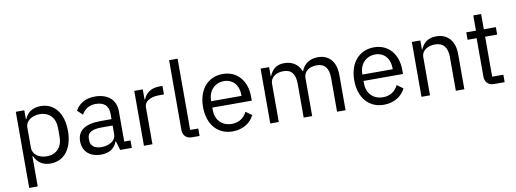

<svg xmlns="http://www.w3.org/2000/svg" viewBox="-70 -1159 4782 1778"><g transform="rotate(-10 2321.5 -270.0)"><path d="M85 -516V200H165V-84H169C200 -20 249 12 320 12C449 12 530 -93 530 -258C530 -423 449 -528 320 -528C249 -528 196 -497 169 -432H165V-516ZM298 -60C225 -60 165 -98 165 -165V-357C165 -414 225 -456 298 -456C388 -456 444 -394 444 -302V-214C444 -122 388 -60 298 -60Z M976 0H1085V-70H1026V-354C1026 -463 952 -528 828 -528C735 -528 673 -482 645 -427L693 -382C721 -429 762 -459 824 -459C906 -459 946 -419 946 -346V-295H844C694 -295 624 -241 624 -144C624 -48 688 12 797 12C869 12 924 -21 946 -84H951ZM810 -56C748 -56 708 -85 708 -136V-157C708 -207 749 -235 840 -235H946V-150C946 -97 889 -56 810 -56Z M1199 0H1279V-350C1279 -399 1331 -436 1417 -436H1464V-516H1433C1349 -516 1302 -470 1284 -421H1279V-516H1199Z M1651 0H1722V-70H1646V-740H1566V-83C1566 -35 1596 0 1651 0Z M2032 12C2129 12 2203 -36 2236 -106L2179 -147C2152 -90 2102 -58 2037 -58C1941 -58 1884 -125 1884 -214V-238H2255V-276C2255 -422 2170 -528 2032 -528C1892 -528 1800 -422 1800 -258C1800 -94 1892 12 2032 12ZM2032 -461C2114 -461 2169 -400 2169 -309V-298H1884V-305C1884 -395 1945 -461 2032 -461Z M2387 0H2467V-358C2467 -424 2527 -456 2590 -456C2666 -456 2701 -409 2701 -317V0H2781V-358C2781 -424 2839 -456 2902 -456C2980 -456 3015 -408 3015 -317V0H3095V-331C3095 -456 3032 -528 2927 -528C2839 -528 2789 -479 2770 -423H2768C2740 -497 2678 -528 2610 -528C2530 -528 2494 -485 2471 -432H2467V-516H2387Z M3454 12C3551 12 3625 -36 3658 -106L3601 -147C3574 -90 3524 -58 3459 -58C3363 -58 3306 -125 3306 -214V-238H3677V-276C3677 -422 3592 -528 3454 -528C3314 -528 3222 -422 3222 -258C3222 -94 3314 12 3454 12ZM3454 -461C3536 -461 3591 -400 3591 -309V-298H3306V-305C3306 -395 3367 -461 3454 -461Z M3809 0H3889V-358C3889 -424 3951 -456 4015 -456C4092 -456 4132 -409 4132 -317V0H4212V-331C4212 -456 4145 -528 4039 -528C3962 -528 3918 -490 3893 -432H3889V-516H3809Z M4491 0H4591V-70H4486V-446H4599V-516H4486V-659H4412V-516H4321V-446H4406V-85C4406 -35 4436 0 4491 0Z"/></g></svg>

Font: Braiins Sans
Style: Regular
Weight: 400
Designer: Mike Abbink, Paul van der Laan, Pieter van Rosmalen, Jiri Chlebus, Lubos Buracinsky
Foundry: Bold Monday, Sudetype
Version: Version 1.000;hotconv 1.0.109;makeotfexe 2.5.65596